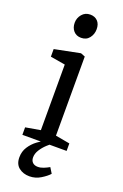

<svg xmlns="http://www.w3.org/2000/svg" viewBox="-168 -745 627 981"><g transform="rotate(20 145.5 -254.5)"><path d="M26.2 0V-40.7L106.9 -54.7V-411.4L26.5 -425V-466.4L165.3 -494.1L188.9 -484.8V-54.7L266.7 -40.7V0ZM137.8 -568.2Q112 -568.2 96.7 -585.5Q81.4 -602.8 81.4 -629.9Q81.4 -656 98.4 -676.1Q115.5 -696.1 142.6 -696.1Q167.7 -696.1 183.1 -680.4Q198.4 -664.7 198.4 -636.2Q198.4 -609.3 182.5 -588.8Q166.5 -568.2 137.8 -568.2ZM132 187Q97.5 187 74.2 168.5Q50.9 150 50.9 113Q50.9 81 67.1 56Q83.2 31 107.3 13Q131.4 -5 154.6 -16H195.1Q178.4 -5.2 160.4 11.6Q142.3 28.4 129.6 48.5Q116.9 68.7 116.9 89.2Q116.9 107.1 127.3 117Q137.6 126.9 155.8 126.9Q171 126.9 186.9 120.5Q202.8 114.1 216.7 106.1L235.1 136Q221.3 152 192.9 169.5Q164.5 187 132 187Z"/></g></svg>

Font: Faustina Light
Style: Regular
Weight: 300
Designer: Alfonso Garcia
Foundry: http://www.omnibus-type.com
Version: Version 1.200